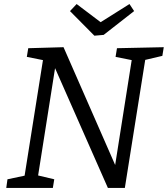

<svg xmlns="http://www.w3.org/2000/svg" viewBox="-20 -932 832 952"><path d="M560 -693 792 -698 785 -655 700 -635 599 0H515L253 -594L169 -62L249 -43L242 0H11L17 -43L102 -61L193 -634L113 -650L120 -693L295 -698L551 -114L633 -634L553 -650ZM622 -912 645 -877 494 -759 448 -755 327 -877 360 -912 479 -822Z"/></svg>

Font: Bitter
Style: Italic
Weight: 400
Italic angle: -9°
Designer: Sol Matas, and Bitter project Authors
Foundry: Sol Matas
Version: Version 2.001